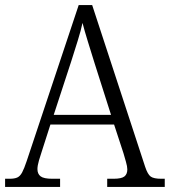

<svg xmlns="http://www.w3.org/2000/svg" viewBox="-21 -734 667 754"><path d="M-1 0V-32H17Q36 -32 47 -37Q58 -42 66 -57Q74 -72 84 -102L288 -714H341L549 -79Q559 -49 571 -40.5Q583 -32 612 -32H626V0H400V-32H425Q456 -32 467.5 -41Q479 -50 479 -69Q479 -80 473.5 -99Q468 -118 464 -132L427 -245H177L143 -139Q138 -125 132 -104Q126 -83 126 -70Q126 -51 138.5 -41.5Q151 -32 184 -32H215V0ZM190 -283H415L351 -484Q337 -529 324 -571Q311 -613 303 -644Q297 -615 284.5 -575Q272 -535 259 -494Z"/></svg>

Font: Noto Serif Lao SemiCondensed Light
Style: Regular
Weight: 300
Width: 4
Designer: Monotype Design Team
Foundry: Monotype Imaging Inc.
Version: Version 2.003; ttfautohint (v1.8.4.7-5d5b)